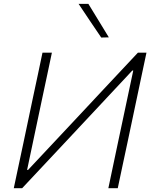

<svg xmlns="http://www.w3.org/2000/svg" viewBox="-20 -990 796 1010"><path d="M52.5 0Q65 -59.5 77 -115.5Q89 -171.5 103 -237.5L152.5 -472.5Q167 -540 179 -596.5Q191 -653 203.5 -713H253Q240.5 -653.5 228.5 -596.8Q216.5 -540 202 -472.5L122.5 -96H127.5L353 -336.5Q438 -427.5 526 -521.5Q614 -615.5 705.5 -713H750.5Q738 -654.5 726 -597.5Q714 -540 699.5 -472L650 -237.5Q636 -171.5 624 -116Q612 -60.5 599.5 0H550Q562.5 -60.5 574.5 -116.5Q586.5 -172 600 -237.5L681 -619H676L446.5 -373.5Q342 -262 258 -172.2Q174 -82.5 96.5 0ZM512.5 -792.5Q483 -836 453.2 -880.2Q423.5 -924.5 393.5 -969.5H445Q471.5 -926.5 498.5 -882Q525.5 -837.5 552.5 -793.5Z"/></svg>

Font: Heraclito ExtraLight
Style: Italic
Weight: 200
Italic angle: -12°
Designer: Kostas Bartsokas (font) & Cristiano Sobral (main changes)
Foundry: Kostas Bartsokas (font) & Cristiano Sobral (main changes)
Version: Version 1.00;July 8, 2020;FontCreator 13.0.0.2655 64-bit